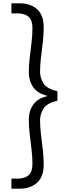

<svg xmlns="http://www.w3.org/2000/svg" viewBox="-20 -953 453 1160"><path d="M327 -345Q264 -330 243 -297Q222 -264 222 -227Q222 -188 227.5 -142Q233 -96 238.5 -49Q244 -2 244 42Q244 115 204 151Q164 187 99 187H49V126H87Q130 126 153 105.5Q176 85 176 37Q176 -4 170.5 -50.5Q165 -97 159.5 -143Q154 -189 154 -229Q154 -282 180.5 -320.5Q207 -359 266 -372V-374Q207 -388 180.5 -426.5Q154 -465 154 -517Q154 -558 159.5 -604Q165 -650 170.5 -696Q176 -742 176 -783Q176 -831 153 -851.5Q130 -872 87 -872H49V-933H99Q164 -933 204 -897.5Q244 -862 244 -788Q244 -744 238.5 -697Q233 -650 227.5 -604.5Q222 -559 222 -519Q222 -482 243 -449Q264 -416 327 -402Z"/></svg>

Font: Parkinsans Light
Style: Regular
Weight: 300
Designer: Red Stone, Indian Type Foundry
Foundry: Indian Type Foundry
Version: Version 1.000